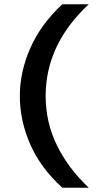

<svg xmlns="http://www.w3.org/2000/svg" viewBox="-20 -770 479 900"><path d="M272 110Q170 17 121.5 -94Q73 -205 73 -320Q73 -433 122 -544.5Q171 -656 272 -750H396Q295 -656 244.5 -548.5Q194 -441 194 -320Q194 -198 246 -90.5Q298 17 396 110Z"/></svg>

Font: Instrument Sans SemiBold
Style: Regular
Weight: 600
Designer: Rodrigo Fuenzalida
Foundry: fragTYPE
Version: Version 1.000;gftools[0.9.28]